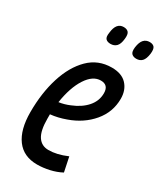

<svg xmlns="http://www.w3.org/2000/svg" viewBox="-190 -806 744 884"><g transform="rotate(30 182.0 -364.0)"><path d="M291 -20Q263 -5 229.5 2.5Q196 10 165 10Q93 10 55.5 -40.5Q18 -91 18 -184Q18 -286 44 -368.5Q70 -451 119.5 -500Q169 -549 241 -549Q294 -549 321 -520Q348 -491 348 -445Q348 -374 302 -319.5Q256 -265 182 -239Q141 -224 101 -220Q101 -209 101 -197Q101 -133 120.5 -103.5Q140 -74 177 -74Q199 -74 223 -79.5Q247 -85 275 -97ZM227 -472Q185 -472 152.5 -422Q120 -372 107 -288Q136 -292 164 -304Q212 -323 240 -355Q268 -387 268 -428Q268 -472 227 -472ZM317 -640Q301 -640 292 -649Q283 -658 286 -683Q290 -712 302 -725Q314 -738 333 -738Q350 -738 358 -728.5Q366 -719 363 -693Q359 -664 347.5 -652Q336 -640 317 -640ZM180 -640Q163 -640 154.5 -649Q146 -658 150 -682Q156 -738 195 -738Q212 -738 220.5 -728.5Q229 -719 226 -693Q223 -664 211 -652Q199 -640 180 -640Z"/></g></svg>

Font: Georama Condensed Medium
Style: Italic
Weight: 500
Width: 3
Italic angle: -9°
Designer: Jean-Baptiste Levee
Foundry: Production Type
Version: Version 1.000